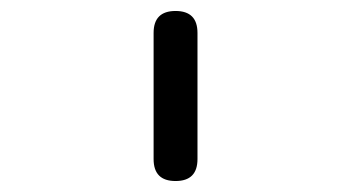

<svg xmlns="http://www.w3.org/2000/svg" viewBox="-20 -775 640 350"><path d="M260 -485V-715Q260 -735 270 -745Q280 -755 300 -755Q320 -755 330 -745Q340 -735 340 -715V-485Q340 -465 330 -455Q320 -445 300 -445Q280 -445 270 -455Q260 -465 260 -485Z"/></svg>

Font: Maple Mono Normal NL Light
Style: Regular
Weight: 300
Monospace: yes
Designer: subframe7536
Version: Version 7.000